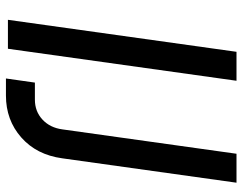

<svg xmlns="http://www.w3.org/2000/svg" viewBox="-103 -687 796 630"><g transform="rotate(90 295.0 -372.0)"><path d="M140 0 245 -750H150L45 0ZM237.5 6.5H293.5Q374 6.5 431 -43.8Q488 -94 499.5 -178.5L579.5 -750H484.5L404.5 -178.5Q399 -138 372.2 -113.2Q345.5 -88.5 307 -88.5H251Z"/></g></svg>

Font: Mohave Medium
Style: Italic
Weight: 500
Italic angle: -8°
Designer: Gumpita Rahayu
Foundry: Tokotype
Version: Version 2.002; ttfautohint (v1.8.3)